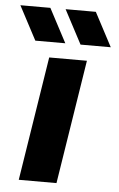

<svg xmlns="http://www.w3.org/2000/svg" viewBox="-91 -754 490 791"><g transform="rotate(5 154.0 -358.5)"><path d="M17 0 98 -513H254L173 0ZM222 -577 148 -717H273L347 -577ZM35 -577 -39 -717H85L159 -577Z"/></g></svg>

Font: MuseoModerno Thin
Style: Bold Italic
Weight: 700
Italic angle: -9°
Version: Version 1.003